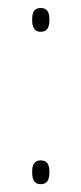

<svg xmlns="http://www.w3.org/2000/svg" viewBox="-20 -466 207 492"><path d="M84 6Q73.5 6 68 -1.2Q62.5 -8.5 62.5 -22.5V-27.5Q62.5 -41.5 68 -48.2Q73.5 -55 84 -55Q95.5 -55 101 -48.2Q106.5 -41.5 106.5 -27.5V-22.5Q106.5 -8.5 101 -1.2Q95.5 6 84 6ZM84 -384.5Q73.5 -384.5 68 -391.8Q62.5 -399 62.5 -413V-418Q62.5 -432 68 -438.8Q73.5 -445.5 84 -445.5Q95.5 -445.5 101 -438.8Q106.5 -432 106.5 -418V-413Q106.5 -399 101 -391.8Q95.5 -384.5 84 -384.5Z"/></svg>

Font: Anek Telugu Medium Thin
Style: Regular
Weight: 250
Version: Version 1.003